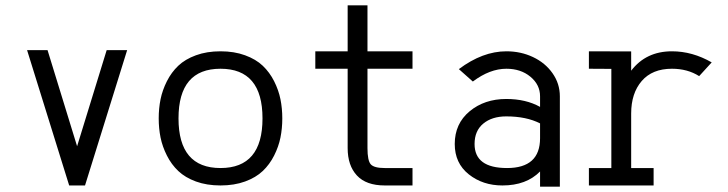

<svg xmlns="http://www.w3.org/2000/svg" viewBox="-20 -678 2691 710"><path d="M80.1 -492.7H155.8L265.1 -137.2L374.5 -492.7H450.2L294.4 7.8H235.8Z M1017.1 -311Q1023.9 -277.3 1023.9 -240.2Q1023.9 -203.1 1017.1 -169.4Q1010.3 -135.7 993.7 -102.8Q977.1 -69.8 951.7 -45.7Q926.3 -21.5 886.2 -6.8Q846.2 7.8 795.4 7.8Q744.6 7.8 704.6 -6.8Q664.6 -21.5 639.2 -45.7Q613.8 -69.8 597.2 -102.8Q580.6 -135.7 573.7 -169.4Q566.9 -203.1 566.9 -240.2Q566.9 -277.3 573.7 -311Q580.6 -344.7 597.2 -377.7Q613.8 -410.6 639.2 -434.8Q664.6 -459 704.6 -473.6Q744.6 -488.3 795.4 -488.3Q846.2 -488.3 886.2 -473.6Q926.3 -459 951.7 -434.8Q977.1 -410.6 993.7 -377.7Q1010.3 -344.7 1017.1 -311ZM795.4 -56.6Q950.7 -56.6 950.7 -240.2Q950.7 -423.8 795.4 -423.8Q640.1 -423.8 640.1 -240.2Q640.1 -56.6 795.4 -56.6Z M1265.6 -658.2H1338.9V-488.3H1505.4V-423.8H1338.9V-130.4Q1338.9 -83.5 1351.3 -70.1Q1363.8 -56.6 1402.8 -56.6H1505.4V7.8H1402.8Q1334 7.8 1299.8 -29.1Q1265.6 -65.9 1265.6 -130.4V-423.8H1146V-488.3H1265.6Z M2050.3 -321.8V12.2H1977.1V-43.9Q1926.3 7.8 1837.9 7.8Q1765.1 7.8 1713.4 -33.4Q1661.6 -74.7 1661.6 -145.5Q1661.6 -220.7 1716.6 -266.4Q1771.5 -312 1852.1 -312Q1924.8 -312 1977.1 -282.7V-321.8Q1977.1 -364.7 1941.4 -394.3Q1905.8 -423.8 1852.5 -423.8Q1791.5 -423.8 1728.5 -376.5L1676.8 -422.4Q1764.6 -488.3 1852.5 -488.3Q1905.8 -488.3 1950.9 -467Q1996.1 -445.8 2023.2 -407.2Q2050.3 -368.7 2050.3 -321.8ZM1855 -56.6Q1977.1 -56.6 1977.1 -167V-221.7Q1926.3 -247.6 1852.1 -247.6Q1799.3 -247.6 1767.1 -220.9Q1734.9 -194.3 1734.9 -145.5Q1734.9 -56.6 1855 -56.6Z M2565.4 -396.5Q2522.5 -423.8 2464.8 -423.8Q2392.1 -423.8 2353 -378.4Q2314 -333 2314 -258.3V-56.6H2397V7.8H2157.7V-56.6H2240.7V-423.3L2157.7 -423.8V-488.3L2314 -487.8V-416.5Q2368.7 -488.3 2464.8 -488.3Q2540.5 -488.3 2611.8 -447.3Z"/></svg>

Font: AzarMehrMonospaced
Style: SansBold
Weight: 1
Designer: Amin Abedi
Version: Version 1.00